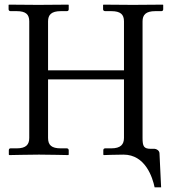

<svg xmlns="http://www.w3.org/2000/svg" viewBox="-20 -666 740 827"><path d="M512 0C606 0 637 98 646 141H674L667 -5C667 -18 653 -25 646 -25H630C599 -25 594 -36 594 -72V-574C594 -602 608 -618 649 -618H675C680 -618 683 -621 683 -626V-645L681 -646C681 -646 588 -645 552 -645C513 -645 426 -646 426 -646L424 -645V-626C424 -621 428 -618 433 -618H459C499 -618 514 -604 514 -574V-363H187V-574C187 -602 201 -618 242 -618H268C273 -618 276 -621 276 -626V-645L274 -646C274 -646 181 -645 145 -645C106 -645 19 -646 19 -646L17 -645V-626C17 -621 21 -618 25 -618H52C91 -618 106 -604 106 -574V-72C106 -44 93 -27 52 -27H25C21 -27 18 -24 18 -19V0L20 2C20 2 113 0 148 0C188 0 274 2 274 2L276 0V-19C276 -24 272 -27 268 -27H242C202 -27 187 -41 187 -72V-324H514V-72C514 -44 500 -27 459 -27H433C428 -27 425 -24 425 -19V0L427 2C427 2 479 0 512 0Z"/></svg>

Font: Libertinus Serif Display
Style: Regular
Weight: 400
Designer: Philipp H. Poll
Foundry: Khaled Hosny
Version: Version 6.1